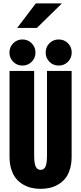

<svg xmlns="http://www.w3.org/2000/svg" viewBox="-20 -1128 490 1158"><path d="M83.5 -959.5 196 -1107.5H353.5L202.5 -959.5ZM115.5 -732.5Q82.5 -732.5 59.8 -755.2Q37 -778 37 -811Q37 -844.5 59.8 -867.2Q82.5 -890 115.5 -890Q148 -890 171 -867Q194 -844 194 -811Q194 -778 171 -755.2Q148 -732.5 115.5 -732.5ZM255.5 -811Q255.5 -844.5 278.2 -867.2Q301 -890 334 -890Q367 -890 389.8 -867.2Q412.5 -844.5 412.5 -811Q412.5 -778 389.8 -755.2Q367 -732.5 334 -732.5Q301 -732.5 278.2 -755.2Q255.5 -778 255.5 -811ZM37.5 -182.5V-700H186V-193Q186 -142.5 195.5 -123Q205 -103.5 225 -103.5Q245 -103.5 254.2 -122.8Q263.5 -142 263.5 -192.5V-700H412V-182.5Q412 -140 401.2 -106Q390.5 -72 372.5 -50.5Q354.5 -29 330 -14.8Q305.5 -0.5 279.5 5.2Q253.5 11 225 11Q196.5 11 170.8 5.2Q145 -0.5 120.2 -14.8Q95.5 -29 77.5 -50.5Q59.5 -72 48.5 -106Q37.5 -140 37.5 -182.5Z"/></svg>

Font: League Mono Condensed
Style: Bold
Weight: 700
Width: 1
Designer: Tyler Finck
Foundry: The League of Moveable Type / Tyler Finck
Version: Version 2.210